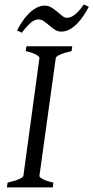

<svg xmlns="http://www.w3.org/2000/svg" viewBox="-20 -817 407 837"><path d="M292 -594.2Q261.2 -587.4 242.7 -579.1Q224.1 -570.8 223.1 -564L151.9 -50.8Q150.9 -44.9 166 -36.4Q181.2 -27.8 212.9 -21L210 0H9.8L13.2 -21Q43.9 -27.8 62.3 -35.9Q80.6 -43.9 82 -50.8L151.9 -564Q152.8 -569.8 137.7 -578.6Q122.6 -587.4 91.8 -594.2L95.2 -615.2H294.9ZM367.2 -787.6Q356.9 -768.1 344 -748.5Q331.1 -729 315.9 -713.6Q300.8 -698.2 283.4 -688.7Q266.1 -679.2 247.1 -679.2Q231.4 -679.2 219 -687.5Q206.5 -695.8 195.1 -705.8Q183.6 -715.8 172.1 -724.1Q160.6 -732.4 147.9 -732.4Q130.9 -732.4 113.3 -717Q95.7 -701.7 75.2 -674.3L54.2 -684.6Q64.5 -704.1 77.4 -723.4Q90.3 -742.7 105.7 -758.1Q121.1 -773.4 138.7 -783Q156.2 -792.5 174.8 -792.5Q190.9 -792.5 204.3 -784.2Q217.8 -775.9 229.5 -765.9Q241.2 -755.9 251.5 -747.6Q261.7 -739.3 272 -739.3Q289.1 -739.3 307.9 -754.6Q326.7 -770 345.2 -797.4L367.2 -787.6Z"/></svg>

Font: Gentium
Style: Italic
Weight: 400
Italic angle: -7°
Designer: J. Victor Gaultney
Version: Version 1.02; 2005; OFL release